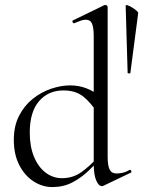

<svg xmlns="http://www.w3.org/2000/svg" viewBox="-20 -745 580 778"><path d="M192.2 13Q150.8 13 114.9 -10.8Q79 -34.6 57.5 -77.3Q36 -120 36 -178Q36 -235 57.6 -276.5Q79.2 -318 113.3 -345Q147.4 -372 187.4 -385.5Q227.4 -399 264.2 -399Q299.4 -399 330 -387.2Q360.6 -375.4 386.4 -354.4L374.6 -287Q350.4 -326.4 319 -352.5Q287.6 -378.6 237.2 -378.6Q175.8 -378.6 138.2 -335.1Q100.6 -291.6 100.6 -207.6Q100.6 -151.4 117.8 -109.8Q135 -68.2 164.8 -45.6Q194.6 -23 231.2 -23Q276 -23 310.8 -48.2Q345.6 -73.4 376.8 -108.4L385.2 -101Q364.2 -77 336.1 -50.5Q308 -24 272.5 -5.5Q237 13 192.2 13ZM416.2 -716.8V-109.6Q416.2 -74 424.3 -58Q432.4 -42 452.2 -42Q461.6 -42 475.3 -44.6Q489 -47.2 504.4 -56.2Q509 -58.2 511.6 -52.7Q514.2 -47.2 509.8 -45.2L399.8 7.4Q396 9.2 392.4 9.2Q380 9.2 369.9 -13.8Q359.8 -36.8 359.8 -81.2V-597Q359.8 -632.6 353 -648.9Q346.2 -665.2 326.8 -665.2Q318.2 -665.2 307.5 -661.4Q296.8 -657.6 281 -651Q277 -649.2 274.4 -655.2Q271.8 -661.2 275.4 -662.2L402.4 -724Q404.4 -725 407.2 -725Q409.8 -725 413 -722.5Q416.2 -720 416.2 -716.8ZM489.2 -722Q489.2 -726 497.3 -723.4Q505.4 -720.8 515.3 -714.7Q525.2 -708.6 532.8 -702.2Q540.4 -695.8 540 -692.2L508.2 -449Q508 -447 502.6 -447.5Q497.2 -448 497.2 -450Z"/></svg>

Font: Cormorant Garamond Light
Style: Regular
Weight: 300
Designer: Christian Thalmann (Catharsis Fonts)
Foundry: Catharsis Fonts
Version: Version 4.001